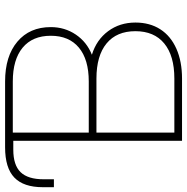

<svg xmlns="http://www.w3.org/2000/svg" viewBox="-10 -750 759 780"><g transform="rotate(-90 370.0 -359.5)"><path d="M32.2 -562.5V-520.5H0V-565.4Q0 -643.6 39.1 -681.2Q78.1 -718.8 162.1 -718.8H207V-685.5H152.3Q89.8 -685.5 61 -655.8Q32.2 -626 32.2 -562.5ZM650.4 -533.2Q650.4 -476.6 620.1 -431.6Q589.8 -386.7 538.1 -366.2Q598.6 -347.7 633.8 -300.3Q668.9 -252.9 668.9 -189.5Q668.9 -130.9 641.6 -88.4Q614.3 -45.9 562.5 -22.9Q510.7 0 441.4 0H188.5V-718.8H429.7Q532.2 -718.8 591.3 -668.9Q650.4 -619.1 650.4 -533.2ZM633.8 -189.5Q633.8 -265.6 584 -306.6Q534.2 -347.7 441.4 -347.7H221.7V-31.2H441.4Q534.2 -31.2 584 -72.3Q633.8 -113.3 633.8 -189.5ZM615.2 -533.2Q615.2 -607.4 566.9 -647.5Q518.6 -687.5 429.7 -687.5H221.7V-378.9H429.7Q518.6 -378.9 566.9 -418.9Q615.2 -459 615.2 -533.2Z"/></g></svg>

Font: Min Sans VF VF
Style: Regular
Weight: 400
Designer: Jinseong-Kim, NotoSansCJK, Nunito
Foundry: Jinseong-Kim
Version: Version 1.420;Glyphs 3.1.2 (3151)